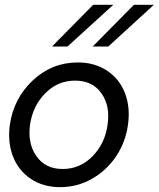

<svg xmlns="http://www.w3.org/2000/svg" viewBox="-20 -770 661 800"><path d="M368.2 -750H452.1L261.2 -576.2H196.8ZM538.1 -750H621.1L431.2 -576.2H366.2ZM231 9.8Q159.7 9.8 107.9 -25.1Q56.2 -60.1 33.7 -119.1Q11.2 -178.2 21 -250Q37.1 -360.4 116.7 -435.1Q196.3 -509.8 304.2 -509.8Q375 -509.8 426.8 -475.1Q478.5 -440.4 501 -381.3Q523.4 -322.3 513.2 -250Q503.4 -178.2 464.1 -119.1Q424.8 -60.1 363.3 -25.1Q301.8 9.8 231 9.8ZM241.2 -65.9Q313.5 -65.9 365.5 -118.9Q417.5 -171.9 428.2 -250Q439.9 -328.6 402.6 -381.3Q365.2 -434.1 293 -434.1Q220.7 -434.1 168.7 -381.6Q116.7 -329.1 105 -250Q94.7 -171.4 132.1 -118.7Q169.4 -65.9 241.2 -65.9Z"/></svg>

Font: Oakes Grotesk
Style: Italic
Weight: 400
Italic angle: -8°
Designer: Samuel Oakes
Foundry: Samuel Oakes
Version: Version 1.000;PS 001.000;hotconv 1.0.88;makeotf.lib2.5.64775